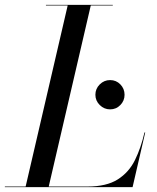

<svg xmlns="http://www.w3.org/2000/svg" viewBox="-65 -770 647 790"><path d="M327.5 -380Q327.5 -405 345.5 -422.8Q363.5 -440.5 388 -440.5Q413 -440.5 430.2 -422.8Q447.5 -405 447.5 -380Q447.5 -355.5 430.2 -337.8Q413 -320 388 -320Q363.5 -320 345.5 -337.8Q327.5 -355.5 327.5 -380ZM480.5 0H-45V-2.5H40.5L213.5 -747.5H124V-750H399V-747.5H308.5L135.5 -2.5H295Q373.5 -2.5 419.5 -31.8Q465.5 -61 490.2 -111.2Q515 -161.5 529.5 -225H532.5Z"/></svg>

Font: Bodoni* 72pt
Style: Italic
Weight: 400
Italic angle: -13°
Version: Version 2.3